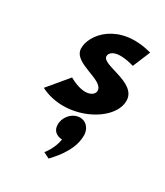

<svg xmlns="http://www.w3.org/2000/svg" viewBox="-67 -217 324 376"><g transform="rotate(20 95.0 -29.0)"><path d="M63 -56 18 -18C77 27 173 -3 179 -51C184 -90 109 -99 112 -118C113 -126 126 -138 167 -118L190 -154C114 -190 64 -146 60 -115C56 -83 122 -73 119 -49C118 -38 97 -28 63 -56ZM100 12C85 12 70 25 68 41C66 53 73 62 86 65C79 86 62 100 62 100L74 109C96 93 120 70 124 41C126 25 116 12 100 12Z"/></g></svg>

Font: Hussar Tani
Style: DwaKurs
Weight: 700
Foundry: Cannot Into Space Fonts
Version: Version 0.92